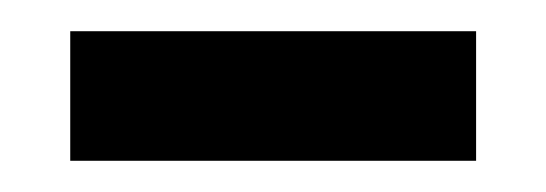

<svg xmlns="http://www.w3.org/2000/svg" viewBox="-20 -334 350 123"><path d="M25 -231V-314H285V-231Z"/></svg>

Font: Noto Serif Thai Medium
Style: Regular
Weight: 500
Version: Version 2.001